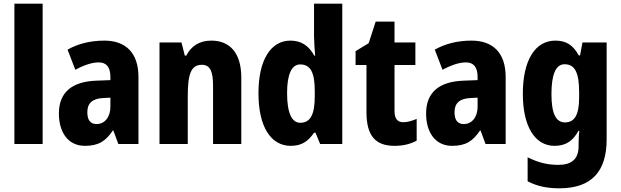

<svg xmlns="http://www.w3.org/2000/svg" viewBox="-20 -780 3364 1040"><path d="M211 0V-760H58V0Z M545 -560C468 -560 400 -542 346 -511L388 -402C436 -428 479 -442 515 -442C556 -442 578 -417 578 -363V-346L501 -343C370 -338 299 -280 299 -165C299 -67 346 10 440 10C514 10 553 -16 591 -73H594L621 0H730V-363C730 -493 662 -560 545 -560ZM539 -249 578 -251V-202C578 -144 546 -108 503 -108C471 -108 453 -128 453 -172C453 -220 479 -246 539 -249Z M1125 -560C1062 -560 1016 -532 989 -479H981L963 -550H844V0H997V-256C997 -379 1014 -429 1074 -429C1120 -429 1134 -390 1134 -315V0H1287V-360C1287 -492 1226 -560 1125 -560Z M1555 10C1615 10 1649 -15 1681 -61H1689L1714 0H1834V-760H1681V-584C1681 -557 1684 -519 1687 -479H1682C1653 -532 1612 -560 1553 -560C1447 -560 1380 -456 1380 -275C1380 -95 1446 10 1555 10ZM1606 -115C1561 -115 1535 -167 1535 -276C1535 -378 1560 -431 1606 -431C1664 -431 1685 -384 1685 -286V-260C1685 -160 1662 -115 1606 -115Z M2164 -118C2132 -118 2117 -138 2117 -179V-428H2230V-550H2117V-663H2015L1977 -546L1906 -503V-428H1965V-173C1965 -43 2015 10 2117 10C2165 10 2203 0 2237 -18V-136C2211 -125 2187 -118 2164 -118Z M2534 -560C2457 -560 2389 -542 2335 -511L2377 -402C2425 -428 2468 -442 2504 -442C2545 -442 2567 -417 2567 -363V-346L2490 -343C2359 -338 2288 -280 2288 -165C2288 -67 2335 10 2429 10C2503 10 2542 -16 2580 -73H2583L2610 0H2719V-363C2719 -493 2651 -560 2534 -560ZM2528 -249 2567 -251V-202C2567 -144 2535 -108 2492 -108C2460 -108 2442 -128 2442 -172C2442 -220 2468 -246 2528 -249Z M2988 -560C2879 -560 2812 -454 2812 -272C2812 -94 2878 10 2984 10C3046 10 3084 -18 3113 -71H3118C3115 -48 3114 -17 3114 4V13C3114 84 3073 113 3005 113C2946 113 2896 101 2838 72V202C2888 228 2941 240 3010 240C3187 240 3266 146 3266 -25V-550H3135L3122 -480H3115C3084 -536 3047 -560 2988 -560ZM3038 -432C3095 -432 3117 -385 3117 -280V-254C3117 -160 3094 -117 3040 -117C2991 -117 2967 -166 2967 -270C2967 -378 2991 -432 3038 -432Z"/></svg>

Font: Noto Sans Khmer UI Condensed ExtraBold
Style: Regular
Weight: 800
Width: 3
Designer: Danh Hong and the Monotype Design Team
Foundry: Monotype Imaging Inc.
Version: Version 2.002